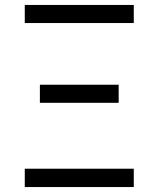

<svg xmlns="http://www.w3.org/2000/svg" viewBox="-20 -755 640 775"><path d="M80 -662V-735H520V-662ZM141 -340V-413H459V-340ZM80 0V-74H520V0Z"/></svg>

Font: Iosevka Meiseki Sans
Style: Regular
Weight: 400
Monospace: yes
Designer: Belleve Invis
Foundry: Belleve Invis
Version: Version 11.2.6; ttfautohint (v1.8.4)